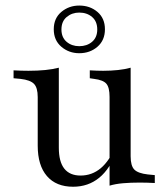

<svg xmlns="http://www.w3.org/2000/svg" viewBox="-20 -672 618 705"><path d="M196 -413.7V-206.5H118.5V-315.3Q118.5 -350 104.8 -364.1Q91.1 -378.2 55.6 -382.3L29.8 -384.7V-413.7Q45.2 -412.9 58.1 -412.5Q71 -412.1 84.7 -412.1Q118.5 -412.1 146.4 -414.9Q174.2 -417.7 196 -423.4ZM196 -206.5V-129.8Q196 -78.2 216.1 -52.8Q236.3 -27.4 275.8 -27.4Q317.7 -27.4 350 -54.4Q382.3 -81.5 404.8 -136.3L408.9 -118.5Q384.7 -52.4 344.4 -19.4Q304 13.7 248.4 13.7Q186.3 13.7 152.4 -25.4Q118.5 -64.5 118.5 -137.1V-206.5ZM382.3 0V-206.5H459.7V-98.4Q459.7 -62.9 473.4 -49.2Q487.1 -35.5 522.6 -31.5L548.4 -29V0Q533.1 -0.8 520.2 -1.2Q507.3 -1.6 492.7 -1.6Q459.7 -1.6 431.9 0.8Q404 3.2 382.3 9.7ZM459.7 -413.7V-206.5H382.3V-316.1Q382.3 -350.8 370.6 -364.5Q358.9 -378.2 325.8 -382.3L309.7 -384.7V-413.7Q325 -412.9 335.9 -412.5Q346.8 -412.1 358.9 -412.1Q387.9 -412.1 413.7 -414.9Q439.5 -417.7 459.7 -423.4ZM271 -476.6Q233.1 -476.6 205.2 -500.4Q177.4 -524.2 177.4 -564.5Q177.4 -604.8 205.2 -628.2Q233.1 -651.6 271 -651.6Q310.5 -651.6 337.9 -628.2Q365.3 -604.8 365.3 -564.5Q365.3 -524.2 337.9 -500.4Q310.5 -476.6 271 -476.6ZM271 -502.4Q299.2 -502.4 318.1 -518.5Q337.1 -534.7 337.1 -563.7Q337.1 -593.5 318.1 -609.7Q299.2 -625.8 271 -625.8Q244.4 -625.8 225 -609.7Q205.6 -593.5 205.6 -563.7Q205.6 -534.7 224.6 -518.5Q243.5 -502.4 271 -502.4Z"/></svg>

Font: Playfair 5pt SemiExpanded Light
Style: Regular
Weight: 400
Version: Version 2.203